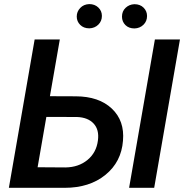

<svg xmlns="http://www.w3.org/2000/svg" viewBox="-20 -900 890 920"><path d="M219.2 -439 343.3 -438.5Q454.1 -438 515.9 -379.6Q577.6 -321.3 569.3 -225.6Q561.5 -124 485.1 -62Q408.7 0 289.6 0H22.5L146 -710.9H266.6ZM202.1 -339.8 160.2 -98.6 293.9 -97.7Q356.9 -98.6 399.4 -133.8Q441.9 -168.9 449.2 -227.1Q456.1 -278.3 428.7 -307.9Q401.4 -337.4 349.1 -339.4ZM718.8 0H598.6L722.2 -710.9H842.3ZM407.7 -880.4Q434.1 -880.4 451.2 -864Q468.3 -847.7 468.3 -823.7Q468.3 -798.8 451.2 -782Q434.1 -765.1 408.2 -764.2Q380.9 -764.2 364.3 -780.8Q347.7 -797.4 347.7 -820.8Q347.7 -844.2 364.3 -861.8Q380.9 -879.4 407.7 -880.4ZM564.5 -820.3Q564.5 -846.2 581.8 -862.5Q599.1 -878.9 624 -879.9Q651.4 -879.9 668 -863.3Q684.6 -846.7 684.6 -823.2Q684.6 -798.3 667.5 -781.5Q650.4 -764.6 624.5 -763.7Q597.2 -763.7 580.8 -780Q564.5 -796.4 564.5 -820.3Z"/></svg>

Font: Roboto Medium
Style: Italic
Weight: 500
Italic angle: -12°
Designer: Google
Version: Version 2.134; 2016